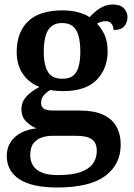

<svg xmlns="http://www.w3.org/2000/svg" viewBox="-20 -594 592 851"><path d="M234 237Q122 237 66 200.5Q10 164 10 97Q10 61 27.5 35Q45 9 74.5 -6Q104 -21 141 -25Q117 -35 96 -55.5Q75 -76 75 -110Q75 -141 95.5 -164.5Q116 -188 155 -209Q109 -226 81.5 -266Q54 -306 54 -363Q54 -450 104 -499Q154 -548 258 -548Q296 -548 327 -539.5Q358 -531 377 -518Q390 -532 405 -544.5Q420 -557 439 -565.5Q458 -574 481 -574Q513 -574 529 -557.5Q545 -541 545 -518Q545 -495 531 -478Q517 -461 483 -461Q483 -478 474 -489Q465 -500 449 -500Q437 -500 427.5 -497Q418 -494 410 -489Q430 -469 443.5 -439.5Q457 -410 457 -367Q457 -290 408.5 -240Q360 -190 258 -190Q247 -190 230 -191.5Q213 -193 203 -195Q188 -187 175 -172.5Q162 -158 162 -138Q162 -121 174 -112.5Q186 -104 217 -104H333Q397 -104 437 -85.5Q477 -67 496 -33Q515 1 515 47Q515 135 446 186Q377 237 234 237ZM236 182Q300 182 337.5 168.5Q375 155 392 131Q409 107 409 75Q409 39 387 23.5Q365 8 320 8H211Q188 8 166 15Q144 22 129 40.5Q114 59 114 94Q114 120 126.5 140Q139 160 166 171Q193 182 236 182ZM256 -245Q287 -245 304 -258.5Q321 -272 328.5 -299.5Q336 -327 336 -365Q336 -405 328.5 -433.5Q321 -462 303.5 -477Q286 -492 255 -492Q225 -492 207 -476.5Q189 -461 181.5 -432.5Q174 -404 174 -364Q174 -307 192 -276Q210 -245 256 -245Z"/></svg>

Font: Noto Serif Hebrew SemiBold
Style: Regular
Weight: 600
Version: Version 2.003